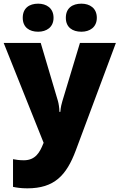

<svg xmlns="http://www.w3.org/2000/svg" viewBox="-21 -787 652 1047"><path d="M103 -690C103 -638 139 -614 187 -614C232 -614 271 -638 271 -690C271 -743 232 -767 187 -767C139 -767 103 -743 103 -690ZM338 -690C338 -638 374 -614 423 -614C468 -614 507 -638 507 -690C507 -743 468 -767 423 -767C374 -767 338 -743 338 -690ZM-1 -553 217 -8 215 -4C196 44 172 87 109 87C86 87 64 84 50 81V232C69 236 93 240 128 240C275 240 341 170 392 34L611 -553H415L319 -235C315 -222 310 -203 308 -177H303C303 -197 299 -222 295 -236L201 -553Z"/></svg>

Font: Noto Sans UI Black
Style: Regular
Weight: 900
Designer: Monotype Design Team
Foundry: Monotype Imaging Inc.
Version: Version 1.901